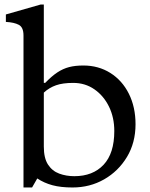

<svg xmlns="http://www.w3.org/2000/svg" viewBox="-20 -820 666 850"><path d="M84 10V-663Q84 -699 63.5 -710Q43 -721 6 -723V-756L160 -800H174V-453H180Q209 -483 234 -499.5Q259 -516 286 -523Q313 -530 349 -530Q416 -530 468.5 -497Q521 -464 550.5 -405Q580 -346 580 -270Q580 -188 542 -125Q504 -62 441 -26Q378 10 301 10Q249 10 212 0Q175 -10 145 -30L122 10ZM309 -40Q391 -40 438.5 -90.5Q486 -141 486 -240Q486 -300 462.5 -348Q439 -396 398 -424.5Q357 -453 304 -453Q258 -453 228 -442.5Q198 -432 174 -410V-171Q174 -120 192.5 -91.5Q211 -63 242 -51.5Q273 -40 309 -40Z"/></svg>

Font: Hedvig Letters Serif 14pt
Style: Regular
Weight: 400
Designer: Alexander Örn & Tor Weibull
Foundry: Kanon Foundry
Version: Version 1.000; ttfautohint (v1.8.4.7-5d5b)